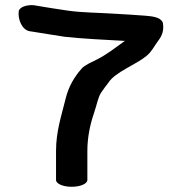

<svg xmlns="http://www.w3.org/2000/svg" viewBox="-20 -687 696 736"><path d="M314.9 3V-109C314.9 -161.5 326 -211.7 339.9 -252.1C351.7 -286.6 355.3 -313 367.9 -332.5L381.9 -352.1C386.8 -359 392.2 -364.9 396.5 -371.4C422 -410.8 503.1 -440.3 541.7 -472.6C563.1 -490.5 572 -512 584.9 -528.5C591.6 -537.9 612.9 -562.8 603.6 -601.5C593.6 -622.8 559.7 -624.7 534.4 -627C501.2 -629.9 457.4 -631.9 417.6 -634.5C360.2 -638.3 294.6 -638.5 242.6 -645.9C200.5 -651.9 157.1 -659 121.1 -665L109.3 -667C84.1 -669 57.3 -661.3 52 -645.7C47.4 -612.6 64.5 -573 93 -567.4L104.9 -565.6C140.4 -559.3 180.2 -554 222.2 -547L223.2 -546.5C299.6 -538 380.8 -534.8 458.7 -530.2C423.6 -505.1 390.7 -479 353 -459.7C334.1 -450 305.6 -438.3 293.2 -424.3C265.3 -392.6 242.9 -356.3 231.1 -307C216.4 -246.2 194.8 -184.3 194.8 -109V3C194.8 17.1 221 29 254.8 29C288.6 29 314.9 17.1 314.9 3Z"/></svg>

Font: NumbBunny
Style: Bk
Weight: 400
Designer: Robert Jablonski
Foundry: Cannot Into Space Fonts
Version: Version 1.0